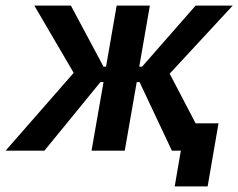

<svg xmlns="http://www.w3.org/2000/svg" viewBox="-60 -540 854 688"><path d="M-40 0H99L300 -246H311L268 0H387L430 -246H440L556 0H588L566 128H684L723 -98H641L548 -276L774 -520H641L449 -301H439L477 -520H358L320 -301H311L194 -520H63L204 -279Z"/></svg>

Font: Fixel Display SemiBold
Style: Italic
Weight: 600
Italic angle: -10°
Designer: AlfaBravo + MacPaw
Foundry: Kyrylo Tkachov, Marchela Mozhyna, Serhii Makarenko, Maria Weinstein, Zakhar Kryvoshyya
Version: Version 1.210;Glyphs 3.2 (3217)